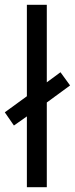

<svg xmlns="http://www.w3.org/2000/svg" viewBox="-37 -780 312 800"><path d="M75 0H158V-353L255 -424L215 -479L158 -437V-760H75V-379L-17 -312L21 -257L75 -295Z"/></svg>

Font: Noto Sans Lao UI Cond
Style: Regular
Weight: 400
Width: 3
Designer: Monotype Design Team
Foundry: Monotype Imaging Inc.
Version: Version 2.000